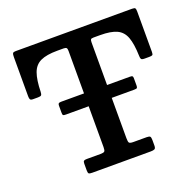

<svg xmlns="http://www.w3.org/2000/svg" viewBox="-130 -887 1046 1025"><g transform="rotate(-20 393.0 -375.0)"><path d="M200.5 -22V-59.5Q200.5 -72 205 -75.5Q209.5 -79 222 -79H299Q317.5 -79 322.5 -84Q327.5 -89 327.5 -108V-340H199Q185.5 -340 182.5 -342.8Q179.5 -345.5 179.5 -356.5V-397Q179.5 -406.5 183.2 -409.8Q187 -413 198.5 -413H327.5V-654.5Q327.5 -667 323.5 -671.5Q319.5 -676 307 -676H271Q210 -676 176.2 -660.2Q142.5 -644.5 128.5 -606Q114.5 -567.5 113 -500Q112.5 -486.5 108.5 -481.8Q104.5 -477 89.5 -477H61.5Q48.5 -477 45.2 -482.8Q42 -488.5 42 -501V-723Q42 -739.5 45.2 -744.8Q48.5 -750 65 -750H723Q737 -750 740.5 -745.5Q744 -741 744 -726.5V-496.5Q744 -483 739.5 -480Q735 -477 721 -477H695Q679.5 -477 676 -482.5Q672.5 -488 672.5 -501.5Q670.5 -569 656.5 -607Q642.5 -645 609 -660.5Q575.5 -676 515 -676H477.5Q464.5 -676 461.5 -671.5Q458.5 -667 458.5 -654.5V-413H587.5Q599.5 -413 602.5 -410Q605.5 -407 605.5 -397.5V-357.5Q605.5 -347.5 602.8 -343.8Q600 -340 586.5 -340H458.5V-111Q458.5 -90.5 462.8 -84.8Q467 -79 487 -79H562Q577.5 -79 581.5 -74Q585.5 -69 585.5 -53.5V-23Q585.5 -7 578.2 -3.5Q571 0 556.5 0H224.5Q209.5 0 205 -3.5Q200.5 -7 200.5 -22Z"/></g></svg>

Font: Besley SemiBold
Style: Regular
Weight: 600
Designer: Owen Earl
Foundry: indestructible type*
Version: Version 2.001; ttfautohint (v1.8.3)